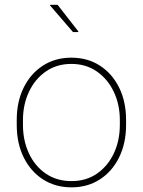

<svg xmlns="http://www.w3.org/2000/svg" viewBox="-20 -782 604 812"><path d="M282.7 10.3Q213.9 10.3 161.6 -23.4Q109.4 -57.1 80.1 -116.7Q50.8 -176.3 50.8 -253.9V-274.4Q50.8 -352.1 80.1 -411.4Q109.4 -470.7 161.4 -504.4Q213.4 -538.1 281.7 -538.1Q350.6 -538.1 402.6 -504.4Q454.6 -470.7 483.9 -411.4Q513.2 -352.1 513.2 -274.4V-253.9Q513.2 -176.3 483.9 -116.7Q454.6 -57.1 402.6 -23.4Q350.6 10.3 282.7 10.3ZM282.7 -16.1Q344.7 -16.1 390.6 -48.1Q436.5 -80.1 461.7 -134Q486.8 -188 486.8 -253.9V-274.4Q486.8 -339.4 461.4 -393.3Q436 -447.3 389.9 -479.5Q343.8 -511.7 281.7 -511.7Q219.7 -511.7 173.6 -479.5Q127.4 -447.3 102.3 -393.3Q77.1 -339.4 77.1 -274.4V-253.9Q77.1 -187.5 102.3 -133.5Q127.4 -79.6 173.6 -47.9Q219.7 -16.1 282.7 -16.1ZM311.5 -648.9 310.5 -646.5H288.6L191.4 -759.3L192.4 -761.7H223.6Z"/></svg>

Font: Roboto Slab LO Thin
Style: Regular
Weight: 250
Designer: Google
Version: Version 2.00;September 28, 2018;FontCreator 11.5.0.2427 64-b